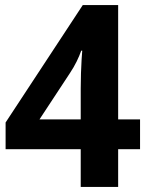

<svg xmlns="http://www.w3.org/2000/svg" viewBox="-20 -734 591 754"><path d="M297 -148H2V-253L305 -714H444V-265H530V-148H444V0H297ZM297 -265V-386Q297 -416 298 -446.5Q299 -477 300.5 -501Q302 -525 303 -535H299Q292 -515 281 -492.5Q270 -470 254 -446L135 -265Z"/></svg>

Font: Noto Sans Gurmukhi UI
Style: Bold
Weight: 700
Designer: Jelle Bosma - Monotype Design Team
Foundry: Monotype Imaging Inc.
Version: Version 2.004; ttfautohint (v1.8.4.7-5d5b)